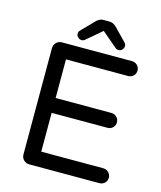

<svg xmlns="http://www.w3.org/2000/svg" viewBox="-127 -969 892 1061"><g transform="rotate(15 319.0 -438.5)"><path d="M586 -42Q586 -24 573.5 -12Q561 0 543 0H142Q123 0 110 -13Q97 -26 97 -45V-652Q97 -671 110 -684.5Q123 -698 142 -698H543Q561 -698 573.5 -685.5Q586 -673 586 -655Q586 -637 573.5 -625Q561 -613 543 -613H188V-392H507Q525 -392 537.5 -379.5Q550 -367 550 -349Q550 -331 537.5 -319Q525 -307 507 -307H188V-85H543Q561 -85 573.5 -72.5Q586 -60 586 -42ZM476 -787Q484 -779 484 -767.5Q484 -756 475.5 -747Q467 -738 455 -738Q443 -738 436 -745L349 -819L262 -745Q255 -738 243 -738Q231 -738 222.5 -747Q214 -756 214 -761.5Q214 -767 214 -773Q214 -779 222 -787L290 -857Q310 -877 330 -877H368Q388 -877 408 -857Z"/></g></svg>

Font: Varela Round
Style: Regular
Weight: 400
Designer: Joe Prince
Foundry: Joe Prince
Version: Version 1.000